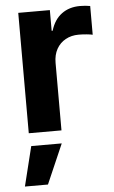

<svg xmlns="http://www.w3.org/2000/svg" viewBox="-55 -579 505 851"><g transform="rotate(-5 198.0 -154.0)"><path d="M58.6 0V-535.6H199.2V-443.4H203.6Q218.3 -492.2 252 -517.1Q285.6 -542 333.5 -542Q345.2 -542 357.4 -541Q369.6 -540 378.9 -538.1V-410.2Q370.1 -412.6 351.8 -414.3Q333.5 -416 316.4 -416Q284.2 -416 258.5 -401.9Q232.9 -387.7 218.5 -361.8Q204.1 -335.9 204.1 -300.3V0ZM21 233.9 64.5 57.6H200.2L123.5 233.9Z"/></g></svg>

Font: Inter 20pt
Style: Bold
Weight: 700
Version: Version 4.001;git-66647c0bb